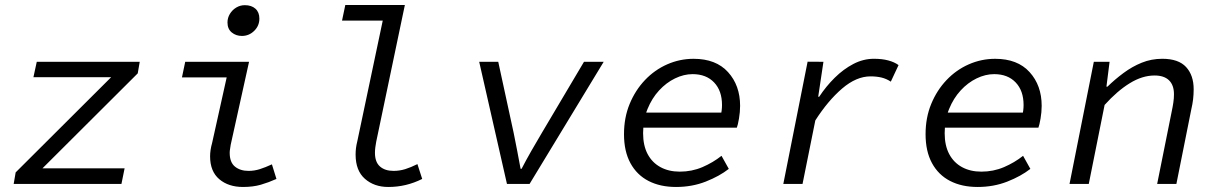

<svg xmlns="http://www.w3.org/2000/svg" viewBox="-20 -732 4840 764"><path d="M34.4 0 42.3 -46 422.3 -424.8H113L126.3 -486.1H536L528.1 -440.1L148.9 -62.1H475.8L463.2 0Z M947 12Q889 12 852.5 -19Q816 -50 816 -110Q816 -122 818 -135.5Q820 -149 824 -163L882 -424H704L717 -486H971L898 -156Q897 -147 895.5 -139.5Q894 -132 894 -124Q894 -86 915 -69Q936 -52 969 -52Q992 -52 1014 -59Q1036 -66 1062 -78L1080 -20Q1049 -6 1018 3Q987 12 947 12ZM942.7 -589Q919 -589 902.1 -602.9Q885.2 -616.8 885.2 -642.5Q885.2 -661 894.8 -676.8Q904.4 -692.6 920.1 -702Q935.8 -711.4 954.2 -711.4Q980.8 -711.4 996.5 -697.3Q1012.1 -683.2 1012.1 -657.9Q1012.1 -629.4 991.5 -609.2Q970.8 -589 942.7 -589Z M1525 12Q1469 12 1432 -20.5Q1395 -53 1395 -117Q1395 -130 1396.5 -142.5Q1398 -155 1402 -171L1503 -650H1341L1354 -712H1591L1477 -168Q1475 -157 1473.5 -146Q1472 -135 1472 -124Q1472 -87 1492 -69.5Q1512 -52 1546 -52Q1570 -52 1592.5 -59Q1615 -66 1641 -79L1660 -20Q1628 -4 1594.5 4Q1561 12 1525 12Z M1997.3 0 1886.8 -486.1H1962.6L2024 -203Q2031.5 -167.9 2038.1 -131.6Q2044.7 -95.3 2051.5 -60.4H2055.5Q2073.2 -94.6 2093.9 -130.9Q2114.6 -167.3 2136.7 -204.3L2303.8 -486.1H2382.2L2087.2 0Z M2670 12Q2607 12 2560.5 -12Q2514 -36 2488.5 -83Q2463 -130 2463 -198Q2463 -264 2485.5 -318.5Q2508 -373 2546.5 -413.5Q2585 -454 2635 -476Q2685 -498 2740 -498Q2829 -498 2877 -445Q2925 -392 2925 -311Q2925 -286 2920.5 -260Q2916 -234 2912 -224H2522L2532 -284H2879L2847 -269Q2850 -280 2851.5 -291.5Q2853 -303 2853 -314Q2853 -371 2821.5 -404Q2790 -437 2736 -437Q2701 -437 2666 -420Q2631 -403 2602.5 -372Q2574 -341 2556.5 -298Q2539 -255 2539 -202Q2539 -153 2557 -119Q2575 -85 2608 -67Q2641 -49 2685 -49Q2733 -49 2775 -67Q2817 -85 2851 -112L2880 -60Q2843 -31 2788.5 -9.5Q2734 12 2670 12Z M3096.9 0 3193.6 -486.5 3256.6 -486.1 3235.8 -347.2H3239.8Q3267 -388.5 3301.6 -422.7Q3336.2 -456.9 3375.7 -477.5Q3415.1 -498.1 3457.5 -498.1Q3489.8 -498.1 3514.2 -491.6Q3538.7 -485.2 3555.5 -473L3524.7 -407.1Q3506.8 -418.9 3487.4 -423.5Q3467.9 -428.1 3443.8 -428.1Q3387.7 -428.1 3331.2 -379.9Q3274.8 -331.7 3224.3 -252.8L3173.4 0Z M3870 12Q3807 12 3760.5 -12Q3714 -36 3688.5 -83Q3663 -130 3663 -198Q3663 -264 3685.5 -318.5Q3708 -373 3746.5 -413.5Q3785 -454 3835 -476Q3885 -498 3940 -498Q4029 -498 4077 -445Q4125 -392 4125 -311Q4125 -286 4120.5 -260Q4116 -234 4112 -224H3722L3732 -284H4079L4047 -269Q4050 -280 4051.5 -291.5Q4053 -303 4053 -314Q4053 -371 4021.5 -404Q3990 -437 3936 -437Q3901 -437 3866 -420Q3831 -403 3802.5 -372Q3774 -341 3756.5 -298Q3739 -255 3739 -202Q3739 -153 3757 -119Q3775 -85 3808 -67Q3841 -49 3885 -49Q3933 -49 3975 -67Q4017 -85 4051 -112L4080 -60Q4043 -31 3988.5 -9.5Q3934 12 3870 12Z M4235.8 0 4332.5 -486.1H4395.2L4382.7 -387.1H4386.7Q4416 -415.8 4450.2 -441.2Q4484.3 -466.7 4522.9 -482.4Q4561.5 -498.1 4604.8 -498.1Q4669.4 -498.1 4699.6 -465.3Q4729.8 -432.5 4729.8 -376.9Q4729.8 -355.9 4727.5 -336.6Q4725.1 -317.3 4720.5 -297.4L4661 0H4584.5L4642.5 -288.7Q4646.7 -308.4 4649 -324.5Q4651.4 -340.5 4651.4 -357.1Q4651.4 -393.3 4631.7 -412.5Q4612 -431.6 4574.3 -431.6Q4525.3 -431.6 4475.3 -400.7Q4425.3 -369.9 4375.4 -314.4L4312.4 0Z"/></svg>

Font: SourceCodeVF
Style: Italic
Weight: 200
Italic angle: -11°
Monospace: yes
Designer: Paul D. Hunt, Teo Tuominen
Foundry: Adobe
Version: Version 1.026;hotconv 1.1.0;makeotfexe 2.6.0